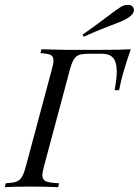

<svg xmlns="http://www.w3.org/2000/svg" viewBox="-48 -775 575 795"><path d="M127.4 -50Q127.4 -30.6 142.3 -24.2Q157.3 -17.7 196.8 -16.1L192.7 0Q150.8 -2.4 74.2 -2.4Q5.6 -2.4 -28.2 0L-24.2 -16.1Q4.8 -17.7 19 -22.6Q33.1 -27.4 41.9 -41.1Q50.8 -54.8 58.9 -85.5L166.1 -485.5Q173.4 -511.3 173.4 -525Q173.4 -541.9 161.7 -547.6Q150 -553.2 119.4 -554.8L123.4 -571L155.6 -570.2Q204 -568.5 230.6 -568.5H279.8H357.3Q453.2 -568.5 493.5 -571Q473.4 -513.7 460.5 -467.7Q452.4 -437.9 445.2 -401.6H426.6Q435.5 -450 435.5 -477.4Q435.5 -517.7 420.6 -535.1Q405.6 -552.4 375 -552.4H324.2Q295.2 -552.4 281 -548Q266.9 -543.5 258.1 -529.8Q249.2 -516.1 241.1 -485.5L133.9 -85.5Q127.4 -61.3 127.4 -50ZM393.5 -704Q433.1 -734.7 451.6 -746Q466.1 -754.8 482.3 -754.8Q499.2 -754.8 504.8 -741.9Q506.5 -737.1 506.5 -733.9Q506.5 -723.4 498 -714.1Q489.5 -704.8 478.2 -698.4Q462.9 -689.5 440.7 -681Q418.5 -672.6 414.5 -671Q344.4 -644.4 299.2 -622.6L293.5 -631.5Q327.4 -654.8 356 -676.2Q384.7 -697.6 393.5 -704Z"/></svg>

Font: Playfair Display SC
Style: Italic
Weight: 400
Italic angle: -14°
Designer: Claus Eggers Sørensen
Foundry: Claus Eggers Sørensen
Version: Version 1.202; ttfautohint (v1.6)